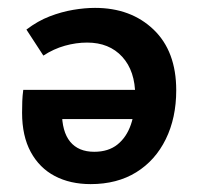

<svg xmlns="http://www.w3.org/2000/svg" viewBox="-20 -454 503 487"><path d="M210 13Q158 13 119 -7.5Q80 -28 58 -68.5Q36 -109 36 -168Q36 -183 36.5 -197Q37 -211 39 -226H137V-171Q137 -120 158 -94.5Q179 -69 219 -69Q255 -69 278 -87.5Q301 -106 312 -138Q323 -170 323 -211Q323 -274 290 -310Q257 -346 201 -346Q173 -346 144.5 -338Q116 -330 90 -313L47 -379Q76 -401 106 -412.5Q136 -424 165.5 -429Q195 -434 221 -434Q312 -434 369.5 -379Q427 -324 427 -225Q427 -155 400.5 -101Q374 -47 325.5 -17Q277 13 210 13ZM51 -152V-226H374L361 -152Z"/></svg>

Font: Ysabeau Office
Style: Bold
Weight: 700
Designer: Christian Thalmann (Catharsis Fonts)
Version: Version 2.001;gftools[0.9.30]; featfreeze: tnum,lnum,ss02